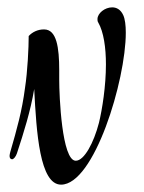

<svg xmlns="http://www.w3.org/2000/svg" viewBox="-20 -500 392 522"><path d="M146 2C236 2 322 -281 322 -411C322 -431 320 -448 315 -459C308 -474 297 -480 285 -480C265 -480 245 -464 245 -448C245 -445 245 -442 247 -439C262 -413 268 -370 268 -325C268 -266 258 -203 249 -166C235 -112 209 -63 186 -63C148 -63 141 -240 141 -283V-309C141 -371 134 -420 100 -420H99C83 -420 68 -413 58 -402C58 -371 55 -306 48 -261C40 -199 26 -149 8 -87C7 -83 6 -79 6 -76C6 -70 9 -67 13 -67C17 -67 23 -74 26 -83C45 -141 63 -198 73 -258C79 -140 88 2 146 2Z"/></svg>

Font: Style Script
Style: Regular
Weight: 400
Designer: Robert E. Leuschke
Foundry: Robert E. Leuschke
Version: Version 1.010